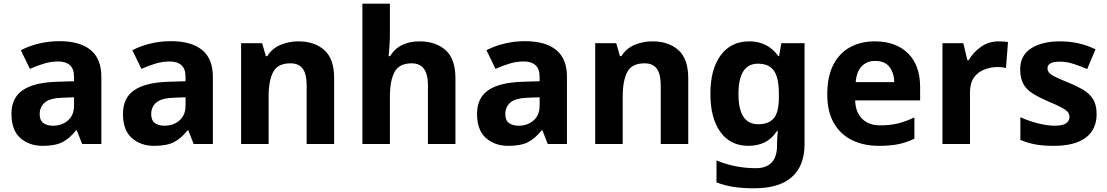

<svg xmlns="http://www.w3.org/2000/svg" viewBox="-20 -780 5998 1040"><path d="M302 -557Q412 -557 470.5 -509.5Q529 -462 529 -364V0H425L396 -74H392Q357 -30 318 -10Q279 10 211 10Q138 10 90 -32.5Q42 -75 42 -163Q42 -250 103 -291.5Q164 -333 286 -337L381 -340V-364Q381 -407 358.5 -427Q336 -447 296 -447Q256 -447 218 -435.5Q180 -424 142 -407L93 -508Q137 -531 190.5 -544Q244 -557 302 -557ZM323 -251Q251 -249 223 -225Q195 -201 195 -162Q195 -128 215 -113.5Q235 -99 267 -99Q315 -99 348 -127.5Q381 -156 381 -208V-253Z M906 -557Q1016 -557 1074.5 -509.5Q1133 -462 1133 -364V0H1029L1000 -74H996Q961 -30 922 -10Q883 10 815 10Q742 10 694 -32.5Q646 -75 646 -163Q646 -250 707 -291.5Q768 -333 890 -337L985 -340V-364Q985 -407 962.5 -427Q940 -447 900 -447Q860 -447 822 -435.5Q784 -424 746 -407L697 -508Q741 -531 794.5 -544Q848 -557 906 -557ZM927 -251Q855 -249 827 -225Q799 -201 799 -162Q799 -128 819 -113.5Q839 -99 871 -99Q919 -99 952 -127.5Q985 -156 985 -208V-253Z M1596 -556Q1684 -556 1737 -508.5Q1790 -461 1790 -356V0H1641V-319Q1641 -378 1620 -407.5Q1599 -437 1553 -437Q1485 -437 1460 -390.5Q1435 -344 1435 -257V0H1286V-546H1400L1420 -476H1428Q1454 -518 1499.5 -537Q1545 -556 1596 -556Z M2092 -605Q2092 -565 2089.5 -528Q2087 -491 2085 -476H2093Q2119 -518 2160 -537Q2201 -556 2251 -556Q2340 -556 2393.5 -508.5Q2447 -461 2447 -356V0H2298V-319Q2298 -437 2210 -437Q2143 -437 2117.5 -390.5Q2092 -344 2092 -257V0H1943V-760H2092Z M2824 -557Q2934 -557 2992.5 -509.5Q3051 -462 3051 -364V0H2947L2918 -74H2914Q2879 -30 2840 -10Q2801 10 2733 10Q2660 10 2612 -32.5Q2564 -75 2564 -163Q2564 -250 2625 -291.5Q2686 -333 2808 -337L2903 -340V-364Q2903 -407 2880.5 -427Q2858 -447 2818 -447Q2778 -447 2740 -435.5Q2702 -424 2664 -407L2615 -508Q2659 -531 2712.5 -544Q2766 -557 2824 -557ZM2845 -251Q2773 -249 2745 -225Q2717 -201 2717 -162Q2717 -128 2737 -113.5Q2757 -99 2789 -99Q2837 -99 2870 -127.5Q2903 -156 2903 -208V-253Z M3514 -556Q3602 -556 3655 -508.5Q3708 -461 3708 -356V0H3559V-319Q3559 -378 3538 -407.5Q3517 -437 3471 -437Q3403 -437 3378 -390.5Q3353 -344 3353 -257V0H3204V-546H3318L3338 -476H3346Q3372 -518 3417.5 -537Q3463 -556 3514 -556Z M4038 -556Q4139 -556 4196 -476H4200L4212 -546H4338V1Q4338 118 4269 179Q4200 240 4065 240Q4007 240 3957.5 233Q3908 226 3861 208V89Q3962 131 4074 131Q4189 131 4189 7V-4Q4189 -21 4190.5 -39Q4192 -57 4193 -71H4189Q4161 -28 4122 -9Q4083 10 4034 10Q3937 10 3882.5 -64.5Q3828 -139 3828 -272Q3828 -406 3884 -481Q3940 -556 4038 -556ZM4085 -435Q3980 -435 3980 -270Q3980 -107 4087 -107Q4144 -107 4171.5 -139.5Q4199 -172 4199 -253V-271Q4199 -359 4172 -397Q4145 -435 4085 -435Z M4719 -556Q4832 -556 4898 -491.5Q4964 -427 4964 -308V-236H4612Q4614 -173 4649.5 -137Q4685 -101 4748 -101Q4801 -101 4844 -111.5Q4887 -122 4933 -144V-29Q4893 -9 4848.5 0.5Q4804 10 4741 10Q4659 10 4596 -20.5Q4533 -51 4497 -113Q4461 -175 4461 -269Q4461 -365 4493.5 -428.5Q4526 -492 4584 -524Q4642 -556 4719 -556ZM4720 -450Q4677 -450 4648.5 -422Q4620 -394 4615 -335H4824Q4823 -385 4798 -417.5Q4773 -450 4720 -450Z M5390 -556Q5401 -556 5416 -555Q5431 -554 5440 -552L5429 -412Q5422 -414 5408.5 -415.5Q5395 -417 5385 -417Q5347 -417 5312 -403.5Q5277 -390 5255.5 -360Q5234 -330 5234 -278V0H5085V-546H5198L5220 -454H5227Q5251 -496 5293 -526Q5335 -556 5390 -556Z M5920 -162Q5920 -79 5861.5 -34.5Q5803 10 5687 10Q5630 10 5589 2.5Q5548 -5 5507 -22V-145Q5551 -125 5602 -112Q5653 -99 5692 -99Q5736 -99 5754.5 -112Q5773 -125 5773 -146Q5773 -160 5765.5 -171Q5758 -182 5733 -196Q5708 -210 5655 -232Q5604 -254 5571 -275.5Q5538 -297 5522 -327.5Q5506 -358 5506 -404Q5506 -480 5565 -518Q5624 -556 5722 -556Q5773 -556 5819 -546Q5865 -536 5914 -513L5869 -406Q5829 -423 5793 -434.5Q5757 -446 5720 -446Q5654 -446 5654 -410Q5654 -397 5662.5 -386.5Q5671 -376 5695.5 -364Q5720 -352 5768 -332Q5815 -313 5849 -292.5Q5883 -272 5901.5 -241.5Q5920 -211 5920 -162Z"/></svg>

Font: Noto Sans Duployan
Style: Bold
Weight: 700
Designer: David Corbett
Foundry: David Corbett
Version: Version 3.001